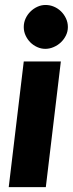

<svg xmlns="http://www.w3.org/2000/svg" viewBox="-20 -772 300 792"><path d="M231 -518.5 169 0H16L78 -518.5ZM260 -660.5Q260 -642 252 -625.8Q244 -609.5 231 -597.2Q218 -585 201.2 -577.8Q184.5 -570.5 167 -570.5Q149.5 -570.5 133.5 -577.8Q117.5 -585 105.2 -597.2Q93 -609.5 85.5 -625.8Q78 -642 78 -660.5Q78 -679 85.5 -695.5Q93 -712 105.8 -724.5Q118.5 -737 134.5 -744.2Q150.5 -751.5 168 -751.5Q186 -751.5 202.5 -744.5Q219 -737.5 231.8 -725Q244.5 -712.5 252.2 -696Q260 -679.5 260 -660.5Z"/></svg>

Font: Lato Black
Style: Italic
Weight: 900
Italic angle: -7°
Designer: Lukasz Dziedzic
Foundry: tyPoland Lukasz Dziedzic
Version: Version 2.007; 2014-02-27